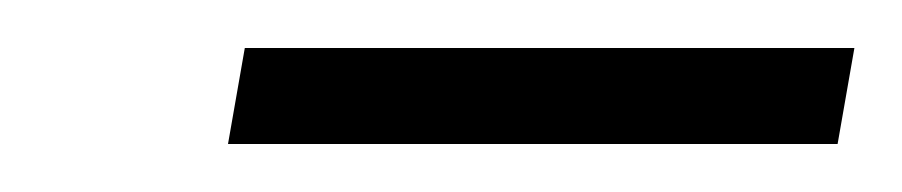

<svg xmlns="http://www.w3.org/2000/svg" viewBox="-20 -658 376 80"><path d="M75 -598H329L336 -638H82Z"/></svg>

Font: Arthouse Owned Light
Style: Italic
Weight: 300
Italic angle: -10°
Designer: Jeremy Tribby
Foundry: Tribby Type
Version: Version 1.000;PS 001.000;hotconv 1.0.88;makeotf.lib2.5.64775